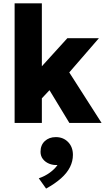

<svg xmlns="http://www.w3.org/2000/svg" viewBox="-20 -740 643 1156"><path d="M68 0V-720H232V-341L385.5 -510H575.5L397 -304L591.5 0H397.5L278 -197L232 -148V0ZM257.5 395.5 213.5 333.5Q250.5 321 280.5 299Q310.5 277 326 253.5Q299 255 275.8 245.5Q252.5 236 238.2 217.5Q224 199 224 174Q224 133.5 249.8 109.5Q275.5 85.5 316 85.5Q361 85.5 390 115.2Q419 145 419 192.5Q419 230.5 401.5 265.8Q384 301 348 333.2Q312 365.5 257.5 395.5Z"/></svg>

Font: Geologica Roman
Style: Bold
Weight: 700
Designer: Sindre Bremnes, Frode Helland
Foundry: Monokrom Skriftforlag AS
Version: Version 1.010;gftools[0.9.28]